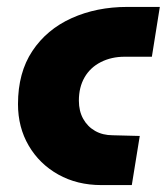

<svg xmlns="http://www.w3.org/2000/svg" viewBox="-20 -535 482 555"><path d="M273 0Q203 0 148.5 -30.5Q94 -61 63 -114Q32 -167 32 -234Q32 -325 73.5 -387.5Q115 -450 187 -482.5Q259 -515 348 -515H442L419 -371H340Q302 -371 271.5 -355.5Q241 -340 224.5 -311.5Q208 -283 208 -244Q208 -214 220.5 -191.5Q233 -169 255 -156.5Q277 -144 306 -144L384 -142L361 0Z"/></svg>

Font: MuseoModerno Thin ExtraBold
Style: Italic
Weight: 800
Italic angle: -9°
Version: Version 1.003